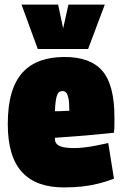

<svg xmlns="http://www.w3.org/2000/svg" viewBox="-20 -809 537 839"><path d="M259 10Q200 10 154.5 -6Q109 -22 77.5 -55.5Q46 -89 30 -141.5Q14 -194 14 -267Q14 -346 30.5 -402Q47 -458 79.5 -493Q112 -528 158 -544Q204 -560 262 -560Q376 -560 428 -498.5Q480 -437 480 -297Q480 -285 480 -265Q480 -245 478 -229Q455 -227 422.5 -223.5Q390 -220 354.5 -217Q319 -214 284 -211.5Q249 -209 220 -207Q220 -206 220 -204Q220 -202 220 -200Q220 -190 227 -181Q234 -172 252.5 -167Q271 -162 305 -162Q327 -162 351 -165Q375 -168 401 -173Q427 -178 453 -184L478 -28Q443 -15 409 -6.5Q375 2 338.5 6Q302 10 259 10ZM220 -323Q227 -323 234.5 -323Q242 -323 250.5 -323.5Q259 -324 267.5 -324.5Q276 -325 283 -325Q283 -361 279 -379.5Q275 -398 269 -404.5Q263 -411 252 -411Q245 -411 239.5 -407.5Q234 -404 230 -394.5Q226 -385 223.5 -367.5Q221 -350 220 -323ZM438 -789 365 -595H145L74 -789H234L256 -685L279 -789Z"/></svg>

Font: Georama SemiCondensed Black
Style: Regular
Weight: 900
Width: 4
Designer: Jean-Baptiste Levee
Foundry: Production Type
Version: Version 1.001